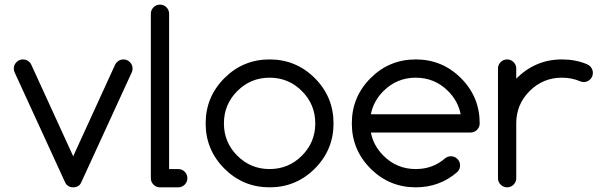

<svg xmlns="http://www.w3.org/2000/svg" viewBox="-20 -801 2579 821"><path d="M320.8 -10.7Q310.1 0 293 0Q275.9 0 265.1 -11.2Q261.7 -14.2 258.8 -20.5L42 -492.7Q39.1 -499.5 39.1 -507.8Q39.1 -523.9 50.5 -535.4Q62 -546.9 78.1 -546.9Q94.2 -546.9 106 -535.6Q109.9 -531.7 113.3 -525.4L293 -132.8L472.7 -525.4Q476.1 -531.7 480.5 -535.6Q491.7 -546.9 507.8 -546.9Q523.9 -546.9 535.4 -535.4Q546.9 -523.9 546.9 -507.8Q546.9 -499.5 543.9 -492.7L327.1 -20.5Q324.2 -14.2 320.8 -10.7Z M625 -742.2Q625 -758.3 636.5 -769.8Q647.9 -781.2 664.1 -781.2Q680.2 -781.2 691.7 -769.8Q703.1 -758.3 703.1 -742.2V-78.1H742.2Q758.3 -78.1 769.8 -66.7Q781.2 -55.2 781.2 -39.1Q781.2 -22.9 769.8 -11.5Q758.3 0 742.2 0H664.1Q647.9 0 636.5 -11.5Q625 -22.9 625 -39.1Z M1406.2 -273.4Q1406.2 -160.2 1326.2 -80.1Q1246.1 0 1132.8 0Q1019.5 0 939.5 -80.1Q859.4 -160.2 859.4 -273.4Q859.4 -386.7 939.5 -466.8Q1019.5 -546.9 1132.8 -546.9Q1246.1 -546.9 1326.2 -466.8Q1406.2 -386.7 1406.2 -273.4ZM1132.8 -468.8Q1051.8 -468.8 994.6 -411.6Q937.5 -354.5 937.5 -273.4Q937.5 -192.4 994.6 -135.3Q1051.8 -78.1 1132.8 -78.1Q1213.9 -78.1 1271 -135.3Q1328.1 -192.4 1328.1 -273.4Q1328.1 -354.5 1271 -411.6Q1213.9 -468.8 1132.8 -468.8Z M1949.7 -312.5Q1939 -368.7 1896 -411.6Q1838.9 -468.8 1757.8 -468.8Q1676.8 -468.8 1619.6 -411.6Q1576.7 -368.7 1565.9 -312.5ZM1908.2 -132.8Q1924.3 -132.8 1935.8 -121.3Q1947.3 -109.9 1947.3 -93.8Q1947.3 -77.6 1936 -65.9Q1860.4 0 1757.8 0Q1644.5 0 1564.5 -80.1Q1484.4 -160.2 1484.4 -273.4Q1484.4 -386.7 1564.5 -466.8Q1644.5 -546.9 1757.8 -546.9Q1871.1 -546.9 1951.2 -466.8Q2031.2 -386.7 2031.2 -273.4Q2031.2 -257.3 2019.8 -245.8Q2008.3 -234.4 1992.2 -234.4H1565.9Q1576.7 -178.2 1619.6 -135.3Q1676.8 -78.1 1757.8 -78.1Q1831.1 -78.1 1883.8 -124.5Q1894.5 -132.8 1908.2 -132.8Z M2109.4 -507.8Q2109.4 -523.9 2120.8 -535.4Q2132.3 -546.9 2148.4 -546.9Q2164.6 -546.9 2176 -535.4Q2187.5 -523.9 2187.5 -507.8V-464.8Q2269.5 -546.9 2382.8 -546.9Q2439.9 -546.9 2487.8 -527.3Q2496.6 -523.9 2503.9 -517.1Q2515.1 -505.4 2515.1 -489.3Q2515.1 -473.1 2503.7 -461.7Q2492.2 -450.2 2476.1 -450.2Q2466.8 -450.2 2459 -454.1Q2424.3 -468.8 2382.8 -468.8Q2301.8 -468.8 2244.6 -411.6Q2187.5 -354.5 2187.5 -273.4V-39.1Q2187.5 -22.9 2176 -11.5Q2164.6 0 2148.4 0Q2132.3 0 2120.8 -11.5Q2109.4 -22.9 2109.4 -39.1Z"/></svg>

Font: Comfortaa
Style: Regular
Weight: 400
Designer: Johan Aakerlund - aajohan
Foundry: Johan Aakerlund
Version: Version 2.004 2013